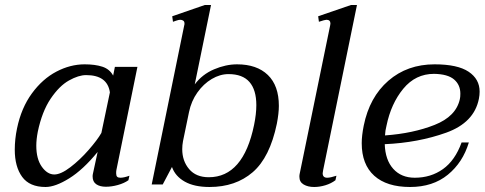

<svg xmlns="http://www.w3.org/2000/svg" viewBox="-20 -737 1936 767"><path d="M39 -139Q39 -181 48 -224Q65 -306 107.5 -364Q150 -422 205.5 -451Q261 -480 318 -480Q360 -480 389 -470.5Q418 -461 432 -435L439 -470H529L445 -58Q444 -53 444 -45Q444 -35 448 -31Q452 -27 461 -27Q475 -27 497 -35L493 -17Q476 -5 451 2Q426 9 403 9Q379 9 364.5 -1Q350 -11 350 -32Q350 -38 351 -42L370 -130Q312 -59 256.5 -24.5Q201 10 162 10Q98 10 68.5 -30.5Q39 -71 39 -139ZM385 -206 419 -368Q409 -437 324 -437Q294 -437 255.5 -415.5Q217 -394 182.5 -343Q148 -292 131 -211Q125 -180 125 -155Q125 -102 147 -71Q169 -40 197 -40Q223 -40 261 -69Q299 -98 334 -138Q369 -178 385 -206Z M667 -70 630 0H586L716 -636Q717 -638 717 -643Q717 -651 712 -654.5Q707 -658 700 -658Q694 -658 684 -654.5Q674 -651 671 -650L668 -672L798 -717H823L758 -400Q788 -440 835 -460Q882 -480 927 -480Q1006 -480 1050 -437.5Q1094 -395 1094 -314Q1094 -285 1086 -243Q1058 -108 989.5 -49Q921 10 817 10Q756 10 718 -11.5Q680 -33 667 -70ZM995 -238Q1004 -282 1004 -317Q1004 -378 976.5 -409.5Q949 -441 893 -441Q859 -441 826 -421.5Q793 -402 768.5 -367.5Q744 -333 735 -289L711 -173Q708 -157 708 -141Q708 -94 735.5 -61.5Q763 -29 814 -29Q952 -29 995 -238Z M1176 -31Q1176 -38 1177 -42L1299 -636Q1300 -639 1300 -643Q1300 -658 1284 -658Q1278 -658 1254 -650L1251 -672L1382 -717H1406L1271 -58L1269 -45Q1269 -27 1287 -27Q1300 -27 1324 -35L1320 -17Q1303 -4 1280 3Q1257 10 1235 10Q1210 10 1193 0Q1176 -10 1176 -31Z M1517 -161Q1519 -98 1551 -62.5Q1583 -27 1637 -27Q1701 -27 1749.5 -61.5Q1798 -96 1824 -168H1853Q1829 -88 1769 -39Q1709 10 1618 10Q1525 10 1475 -35Q1425 -80 1425 -165Q1425 -195 1433 -235Q1456 -349 1531.5 -414.5Q1607 -480 1716 -480Q1808 -480 1852 -450.5Q1896 -421 1896 -371Q1896 -357 1893 -342Q1874 -247 1762.5 -207Q1651 -167 1517 -161ZM1819 -363Q1819 -398 1794 -419.5Q1769 -441 1714 -442Q1640 -442 1591 -382.5Q1542 -323 1524 -235Q1519 -216 1518 -196Q1630 -204 1716 -238Q1802 -272 1817 -341Q1819 -349 1819 -363Z"/></svg>

Font: Taviraj
Style: Italic
Weight: 400
Italic angle: -12°
Designer: Katatrad Team
Foundry: CadsonDemak
Version: Version 1.001